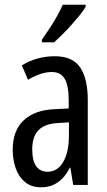

<svg xmlns="http://www.w3.org/2000/svg" viewBox="-20 -786 456 816"><path d="M213 -547Q289 -547 321 -499Q353 -451 353 -362V0H291L279 -74H277Q263 -46 245 -27.5Q227 -9 204.5 0.5Q182 10 154 10Q113 10 86 -12.5Q59 -35 46.5 -71.5Q34 -108 34 -150Q34 -230 80 -274Q126 -318 211 -322L272 -325V-360Q272 -422 255 -451Q238 -480 200 -480Q178 -480 153 -472Q128 -464 99 -447L73 -508Q105 -528 140 -537.5Q175 -547 213 -547ZM225 -263Q170 -260 143.5 -232.5Q117 -205 117 -152Q117 -103 134 -79.5Q151 -56 182 -56Q224 -56 248.5 -97.5Q273 -139 273 -212V-266ZM344 -757Q335 -741 318.5 -721Q302 -701 283 -679.5Q264 -658 244.5 -639Q225 -620 210 -606H158V-617Q177 -644 193.5 -669.5Q210 -695 223.5 -719.5Q237 -744 247 -766H344Z"/></svg>

Font: Noto Sans Arabic ExtraCondensed
Style: Regular
Weight: 400
Width: 2
Designer: Monotype Design Team, Nadine Chahine, Nizar Qandah and Khaled Hosny
Foundry: Monotype Imaging Inc.
Version: Version 2.012